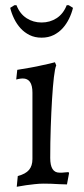

<svg xmlns="http://www.w3.org/2000/svg" viewBox="-20 -702 322 734"><path d="M48 -29Q78 -37 91 -52.5Q104 -68 104 -94V-348Q104 -402 67 -402Q60 -402 50 -400Q46 -399 42 -398L46 -435Q71 -439 96.5 -443.5Q122 -448 143 -453Q168 -458 190 -464L195 -452Q190 -441 186 -406.5Q182 -372 179 -323Q176 -274 174 -215.5Q172 -157 172 -98Q172 -42 207 -42Q212 -42 218 -42Q224 -42 229 -43Q235 -43 242 -44L244 -40L236 3Q221 3 205 2Q191 1 176 0.5Q161 0 147 0Q131 0 113 2Q95 4 80 6Q62 9 44 12ZM139 -616Q171 -616 196.5 -632.5Q222 -649 235 -682H243L259 -672Q254 -651 244 -630.5Q234 -610 219.5 -594Q205 -578 185 -568Q165 -558 139 -558Q113 -558 93 -568Q73 -578 58.5 -594Q44 -610 34 -630.5Q24 -651 19 -672L35 -682H43Q56 -649 81.5 -632.5Q107 -616 139 -616Z"/></svg>

Font: Alegreya
Style: Regular
Weight: 400
Designer: Juan Pablo del Peral
Foundry: Juan Pablo del Peral
Version: Version 1.003